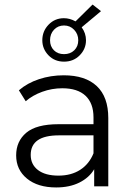

<svg xmlns="http://www.w3.org/2000/svg" viewBox="-20 -819 554 844"><path d="M456 -300V0H394V-75Q372 -38 329 -16.5Q286 5 227 5Q146 5 98.5 -34Q51 -73 51 -136Q51 -198 95.5 -235.5Q140 -273 237 -273H391V-303Q391 -365 356 -398Q321 -431 254 -431Q208 -431 165.5 -415.5Q123 -400 93 -374L63 -422Q100 -454 151.5 -471Q203 -488 260 -488Q355 -488 405.5 -440.5Q456 -393 456 -300ZM391 -145V-224H239Q115 -224 115 -138Q115 -96 147 -71.5Q179 -47 237 -47Q293 -47 332.5 -72.5Q372 -98 391 -145ZM339 -699Q358 -673 358 -642Q358 -604 330.5 -576Q303 -548 261.5 -548Q220 -548 193 -576Q166 -604 166 -642Q166 -682 193.5 -710.5Q221 -739 261 -739Q287 -739 312 -725L387 -799L424 -770ZM200 -642Q200 -615 217 -598Q234 -581 261.5 -581Q289 -581 306.5 -598Q324 -615 324 -642Q324 -669 306 -688Q288 -707 261.5 -707Q235 -707 217.5 -688.5Q200 -670 200 -642Z"/></svg>

Font: Montserrat Ace
Style: Regular
Weight: 400
Designer: Julieta Ulanovsky
Foundry: Julieta Ulanovsky
Version: Version 1